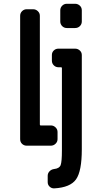

<svg xmlns="http://www.w3.org/2000/svg" viewBox="-20 -780 540 1028"><path d="M381.8 -759.8Q396.5 -759.8 407.2 -750Q418 -740.2 418 -724.6V-665Q418 -650.4 407.7 -640.1Q397.5 -629.9 381.8 -629.9H337.9Q323.2 -629.9 313 -640.1Q302.7 -650.4 302.7 -665V-724.6Q302.7 -739.3 313 -749.5Q323.2 -759.8 337.9 -759.8ZM381.8 -519.5Q396.5 -519.5 407.2 -509.8Q418 -500 418 -485.4V19.5Q418 136.7 387.2 180.2Q356.4 223.6 271.5 228.5Q256.8 229.5 246.1 219.7Q235.4 210 235.4 195.3V161.1Q235.4 147.5 245.1 137.2Q254.9 127 269.5 125Q297.9 122.1 304.7 104Q311.5 85.9 311.5 25.4V-415Q311.5 -419.9 307.6 -419.9H293Q278.3 -419.9 268.1 -430.2Q257.8 -440.4 257.8 -455.1V-485.4Q257.8 -500 268.1 -509.8Q278.3 -519.5 293 -519.5ZM288.1 -35.2Q288.1 -20.5 277.3 -10.3Q266.6 0 252 0H123Q108.4 0 98.1 -9.8Q87.9 -19.5 87.9 -35.2V-695.3Q87.9 -710 98.1 -720.2Q108.4 -730.5 123 -730.5H157.2Q171.9 -730.5 182.6 -720.2Q193.4 -710 193.4 -695.3V-113.3Q193.4 -108.4 197.3 -108.4H252Q266.6 -108.4 277.3 -98.1Q288.1 -87.9 288.1 -73.2Z"/></svg>

Font: Rounded-L Mgen+ 1mn bold
Style: Bold
Weight: 700
Designer: [Source Han Sans]
Ryoko NISHIZUKA  (kana & ideographs); Paul D. Hunt (Latin, Greek & Cyrillic); Wenlong ZHANG  (bopomofo
Version: Version 1.059.20150602